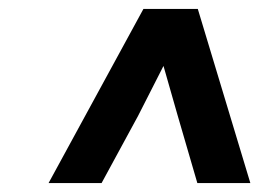

<svg xmlns="http://www.w3.org/2000/svg" viewBox="-20 -690 593 431"><path d="M89 -279H208L290 -430L347 -542L379 -430L423 -279H542L424 -670H302Z"/></svg>

Font: Falling Sky
Style: SeBdObl
Weight: 600
Designer: Paul D. Hunt
Foundry: Adobe Systems Incorporated
Version: Version 1.02